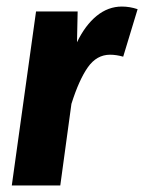

<svg xmlns="http://www.w3.org/2000/svg" viewBox="-20 -566 440 586"><path d="M400 -538 356 -393Q335 -399 316 -399Q275 -399 248 -360.5Q221 -322 198 -249L164 0H16L90 -531H217L215 -437Q240 -489 275 -517.5Q310 -546 352 -546Q376 -546 400 -538Z"/></svg>

Font: Fira Sans Condensed
Style: Bold Italic
Weight: 700
Width: 3
Italic angle: -8°
Designer: Carrois Corporate & Edenspiekermann AG
Foundry: Carrois Corporate GbR & Edenspiekermann AG
Version: Version 4.203